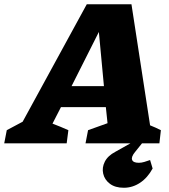

<svg xmlns="http://www.w3.org/2000/svg" viewBox="-92 -677 797 907"><path d="M617 -85Q630 -80 643 -74Q656 -68 668 -62L661 0H312L324 -62L416 -95L408 -171H196L156 -93Q175 -86 194 -78Q213 -70 231 -62L223 0H-72L-60 -62L15 -102L318 -657H529ZM246 -270H399L375 -526ZM493 210Q452 210 427 191Q402 172 395.5 143.5Q389 115 403 87Q417 59 453 40L560 -20H595L546 41Q527 64 532 78Q537 92 564 92Q576 92 589.5 88Q603 84 617 79L629 119Q605 163 569.5 186.5Q534 210 493 210Z"/></svg>

Font: Piazzolla ExtraBold
Style: Italic
Weight: 800
Italic angle: -11.3°
Designer: Juan Pablo del Peral
Foundry: Huerta Tipografica
Version: Version 1.330